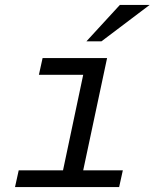

<svg xmlns="http://www.w3.org/2000/svg" viewBox="-20 -760 658 780"><path d="M415 -524 318 -68H479L464 0H41L56 -68H236L318 -456H138L153 -524ZM331 -592 467 -740H588L392 -592Z"/></svg>

Font: Fragment Mono SC
Style: Italic
Weight: 400
Italic angle: -12°
Monospace: yes
Designer: Wei Huang based on Nimbus Sans by URW Studio, based on Helvetica by Max Miedinger.
Foundry: Wei Huang
Version: Version 1.012; ttfautohint (v1.8.4.7-5d5b)